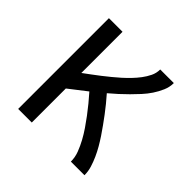

<svg xmlns="http://www.w3.org/2000/svg" viewBox="-139 -649 778 778"><g transform="rotate(45 250.0 -260.0)"><path d="M64 0V-520H142V-284Q158 -296 174.5 -308Q191 -320 207.5 -333Q224 -346 240 -359Q256 -372 271 -385.5Q286 -399 300.5 -414Q315 -429 327.5 -445.5Q340 -462 349 -480.5Q358 -499 358 -520H436Q436 -497 426.5 -475Q417 -453 404 -433.5Q391 -414 375 -396.5Q359 -379 342.5 -362.5Q326 -346 308.5 -330Q291 -314 273 -299Q287 -283 301 -266Q315 -249 328 -231.5Q341 -214 354 -196Q367 -178 379 -160Q391 -142 402 -123Q413 -104 422 -84Q431 -64 437.5 -43Q444 -22 444 0H366Q366 -25 357 -48.5Q348 -72 336 -94Q324 -116 310 -136.5Q296 -157 281 -177Q266 -197 250 -216.5Q234 -236 218 -254Q199 -239 180 -224.5Q161 -210 142 -195V0Z"/></g></svg>

Font: Iosevka Curly
Style: Regular
Weight: 400
Monospace: yes
Designer: Belleve Invis
Foundry: Belleve Invis
Version: Version 22.1.2; ttfautohint (v1.8.4)